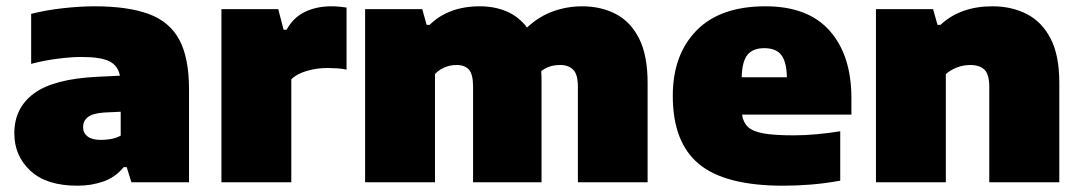

<svg xmlns="http://www.w3.org/2000/svg" viewBox="-20 -579 3435 610"><path d="M226 11Q127.5 11 76.5 -36.5Q25.5 -84 25.5 -155.5Q25.5 -236 87.8 -282Q150 -328 288 -335L361 -338.5Q355 -370.5 327.5 -384.2Q300 -398 239 -398Q205 -398 161.2 -392.2Q117.5 -386.5 79 -376V-535Q126.5 -547 180.8 -553Q235 -559 280 -559Q386.5 -559 452.8 -534.5Q519 -510 549.8 -452.5Q580.5 -395 580.5 -296V0H397.5L382.5 -48H373Q347 -16 308.8 -2.5Q270.5 11 226 11ZM244 -175Q244 -156.5 258.2 -145.5Q272.5 -134.5 301 -134.5Q315.5 -134.5 332 -137.2Q348.5 -140 363.5 -148V-224L311 -221.5Q274.5 -219 259.2 -207Q244 -195 244 -175Z M683.5 0V-550H864L881 -484.5H890.5Q912 -523.5 948.8 -541.2Q985.5 -559 1033 -559Q1046 -559 1058.8 -557.8Q1071.5 -556.5 1081 -555V-358Q1066.5 -361 1049.8 -362Q1033 -363 1019.5 -363Q987 -363 955 -353.8Q923 -344.5 905.5 -327V0Z M1140 0V-550H1321.5L1335.5 -500H1345Q1373.5 -528.5 1413.8 -543.8Q1454 -559 1504.5 -559Q1551 -559 1589.5 -542.8Q1628 -526.5 1654.5 -491.5Q1693 -527.5 1737.8 -543.2Q1782.5 -559 1829 -559Q1890 -559 1937 -534.2Q1984 -509.5 2010.8 -456Q2037.5 -402.5 2037.5 -316V0H1816V-303.5Q1816 -343 1800.8 -357.8Q1785.5 -372.5 1760.5 -372.5Q1740 -372.5 1725 -367Q1710 -361.5 1699.5 -353Q1700.5 -337.5 1700.5 -321.5V0H1483V-303.5Q1483 -343 1469.8 -357.8Q1456.5 -372.5 1431 -372.5Q1409 -372.5 1391 -364.2Q1373 -356 1362 -343.5V0Z M2468 11Q2284 11 2200.8 -57.8Q2117.5 -126.5 2117.5 -274.5Q2117.5 -405 2192.8 -482Q2268 -559 2412 -559Q2547.5 -559 2616.2 -481Q2685 -403 2685 -267V-215H2337.5Q2341 -190.5 2356 -176Q2371 -161.5 2405.5 -155.2Q2440 -149 2502 -149Q2535.5 -149 2574.5 -152.5Q2613.5 -156 2649.5 -162V-5Q2599.5 4 2554.8 7.5Q2510 11 2468 11ZM2408.5 -426Q2372 -426 2354.8 -404.8Q2337.5 -383.5 2336.5 -333.5H2480Q2479 -383.5 2461.8 -404.8Q2444.5 -426 2408.5 -426Z M2763 0V-550H2944.5L2958.5 -500H2968Q3031 -559 3133 -559Q3194.5 -559 3242.5 -534.2Q3290.5 -509.5 3318 -456.2Q3345.5 -403 3345.5 -316.5V0H3123V-303Q3123 -343 3107.5 -357.8Q3092 -372.5 3063 -372.5Q3040 -372.5 3019.2 -364.2Q2998.5 -356 2985 -343.5V0Z"/></svg>

Font: Encode Sans SemiExpanded SemiExpanded Black
Style: Regular
Weight: 900
Width: 6
Designer: Multiple Designers
Foundry: Impallari Type
Version: Version 3.000; ttfautohint (v1.8.3) -l 8 -r 50 -G 200 -x 14 